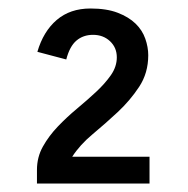

<svg xmlns="http://www.w3.org/2000/svg" viewBox="-20 -743 442 452"><path d="M67 -311ZM68 -621Q82 -669 113.5 -696Q145 -723 193 -723Q231 -723 257 -713Q283 -703 299 -687.5Q315 -672 322 -652Q329 -632 329 -613Q329 -571 307.5 -538.5Q286 -506 257 -479Q228 -452 198 -427Q168 -402 150 -374H332V-311H67V-343Q67 -373 81 -398Q95 -423 116 -445Q137 -467 161 -487Q185 -507 206 -526.5Q227 -546 241 -566Q255 -586 255 -608Q255 -631 239 -646Q223 -661 199 -661Q176 -661 160 -647.5Q144 -634 136 -603Z"/></svg>

Font: Orienta
Style: Regular
Weight: 400
Designer: Eduardo Rodriguez Tunni
Foundry: Eduardo Rodriguez Tunni
Version: Version 1.001